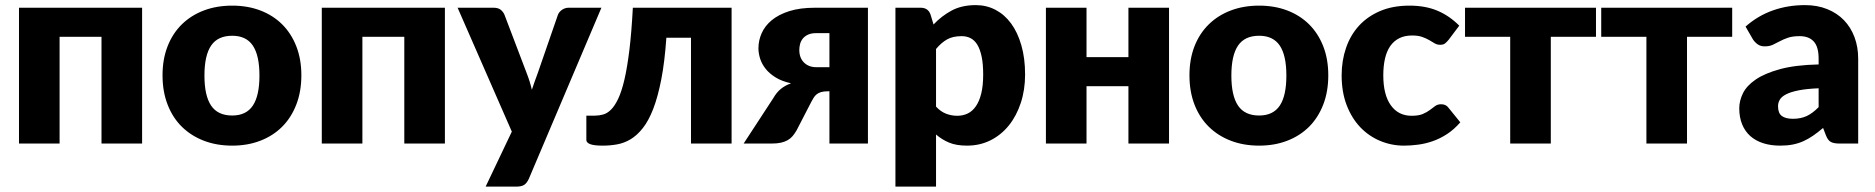

<svg xmlns="http://www.w3.org/2000/svg" viewBox="-20 -548 7160 733"><path d="M522.5 0H367.5V-407.5H207.5V0H52.5V-518.5H522.5Z M866.5 -526.5Q925.5 -526.5 974 -508Q1022.5 -489.5 1057.2 -455Q1092 -420.5 1111.2 -371.2Q1130.5 -322 1130.5 -260.5Q1130.5 -198.5 1111.2 -148.8Q1092 -99 1057.2 -64.2Q1022.5 -29.5 974 -10.8Q925.5 8 866.5 8Q807 8 758.2 -10.8Q709.5 -29.5 674.2 -64.2Q639 -99 619.8 -148.8Q600.5 -198.5 600.5 -260.5Q600.5 -322 619.8 -371.2Q639 -420.5 674.2 -455Q709.5 -489.5 758.2 -508Q807 -526.5 866.5 -526.5ZM866.5 -107Q920 -107 945.2 -144.8Q970.5 -182.5 970.5 -259.5Q970.5 -336.5 945.2 -374Q920 -411.5 866.5 -411.5Q811.5 -411.5 786 -374Q760.5 -336.5 760.5 -259.5Q760.5 -182.5 786 -144.8Q811.5 -107 866.5 -107Z M1678.5 0H1523.5V-407.5H1363.5V0H1208.5V-518.5H1678.5Z M2276 -518.5 1999 134.5Q1992 150 1982 157.2Q1972 164.5 1950 164.5H1834L1934 -45.5L1727 -518.5H1864Q1882 -518.5 1891.8 -510.5Q1901.5 -502.5 1906 -491.5L1991 -268Q2003 -237.5 2010.5 -205.5Q2016 -221.5 2021.5 -237.5Q2027 -253.5 2033 -269L2110 -491.5Q2114.5 -503 2126 -510.8Q2137.5 -518.5 2151 -518.5Z M2773 0H2618V-404H2524Q2517.5 -311 2504.5 -244.5Q2491.5 -178 2473.8 -132.2Q2456 -86.5 2434 -58.8Q2412 -31 2387.2 -16.2Q2362.5 -1.5 2335.8 3.2Q2309 8 2281.5 8Q2247 8 2232.8 2.2Q2218.5 -3.5 2218.5 -13.5V-106.5H2251Q2267 -106.5 2282.5 -110.8Q2298 -115 2312.5 -129.2Q2327 -143.5 2340 -170.8Q2353 -198 2363.8 -243.8Q2374.5 -289.5 2382.8 -356.8Q2391 -424 2396 -518.5H2773Z M3146.5 -291.5V-421.5H3096Q3077.5 -421.5 3065 -415.8Q3052.5 -410 3045 -400.8Q3037.5 -391.5 3034.5 -380Q3031.5 -368.5 3031.5 -357.5Q3031.5 -327 3049.5 -309.2Q3067.5 -291.5 3096 -291.5ZM3293.5 -518.5V0H3146.5V-199.5H3141Q3125 -199.5 3114.8 -196.5Q3104.5 -193.5 3097.8 -188Q3091 -182.5 3086.5 -175.2Q3082 -168 3077.5 -159.5L3021.5 -51Q3014 -38 3006 -28.5Q2998 -19 2987 -12.8Q2976 -6.5 2961.2 -3.2Q2946.5 0 2926 0H2819L2932 -173Q2944.5 -195 2961 -208.5Q2977.5 -222 3000 -230Q2965.5 -237.5 2941.8 -252Q2918 -266.5 2903.2 -285Q2888.5 -303.5 2882 -324Q2875.5 -344.5 2875.5 -363.5Q2875.5 -393.5 2887.8 -421.2Q2900 -449 2926.2 -470.8Q2952.5 -492.5 2993.2 -505.5Q3034 -518.5 3091.5 -518.5Z M3553.5 -141Q3571 -122 3591.5 -114Q3612 -106 3634.5 -106Q3656 -106 3674 -114.5Q3692 -123 3705.2 -141.8Q3718.5 -160.5 3726 -190.5Q3733.5 -220.5 3733.5 -263.5Q3733.5 -304.5 3727.5 -332.5Q3721.5 -360.5 3710.8 -377.8Q3700 -395 3685 -402.5Q3670 -410 3651.5 -410Q3617.5 -410 3595.5 -397.5Q3573.5 -385 3553.5 -361ZM3544 -454.5Q3574.5 -487 3613.2 -507.8Q3652 -528.5 3705.5 -528.5Q3746 -528.5 3780.5 -510.5Q3815 -492.5 3840 -458.5Q3865 -424.5 3879.2 -375.2Q3893.5 -326 3893.5 -263.5Q3893.5 -205 3877.2 -155.5Q3861 -106 3831.8 -69.5Q3802.5 -33 3761.8 -12.5Q3721 8 3671.5 8Q3631 8 3603.5 -3.5Q3576 -15 3553.5 -34.5V164.5H3398.5V-518.5H3494.5Q3523.5 -518.5 3532.5 -492.5Z M4443 -518.5V0H4288V-219H4128V0H3973V-518.5H4128V-330H4288V-518.5Z M4787 -526.5Q4846 -526.5 4894.5 -508Q4943 -489.5 4977.8 -455Q5012.5 -420.5 5031.8 -371.2Q5051 -322 5051 -260.5Q5051 -198.5 5031.8 -148.8Q5012.5 -99 4977.8 -64.2Q4943 -29.5 4894.5 -10.8Q4846 8 4787 8Q4727.5 8 4678.8 -10.8Q4630 -29.5 4594.8 -64.2Q4559.5 -99 4540.2 -148.8Q4521 -198.5 4521 -260.5Q4521 -322 4540.2 -371.2Q4559.5 -420.5 4594.8 -455Q4630 -489.5 4678.8 -508Q4727.5 -526.5 4787 -526.5ZM4787 -107Q4840.5 -107 4865.8 -144.8Q4891 -182.5 4891 -259.5Q4891 -336.5 4865.8 -374Q4840.5 -411.5 4787 -411.5Q4732 -411.5 4706.5 -374Q4681 -336.5 4681 -259.5Q4681 -182.5 4706.5 -144.8Q4732 -107 4787 -107Z M5510 -395.5Q5503 -387 5496.5 -382Q5490 -377 5478 -377Q5466.5 -377 5457.2 -382.5Q5448 -388 5436.5 -394.8Q5425 -401.5 5409.5 -407Q5394 -412.5 5371 -412.5Q5342.5 -412.5 5321.8 -402Q5301 -391.5 5287.5 -372Q5274 -352.5 5267.5 -324.2Q5261 -296 5261 -260.5Q5261 -186 5289.8 -146Q5318.5 -106 5369 -106Q5396 -106 5411.8 -112.8Q5427.5 -119.5 5438.5 -127.8Q5449.5 -136 5458.8 -143Q5468 -150 5482 -150Q5500.5 -150 5510 -136.5L5555 -81Q5531 -53.5 5504.5 -36.2Q5478 -19 5450.2 -9.2Q5422.5 0.5 5394.5 4.2Q5366.5 8 5340 8Q5292.5 8 5249.2 -10Q5206 -28 5173.2 -62.2Q5140.5 -96.5 5121.2 -146.5Q5102 -196.5 5102 -260.5Q5102 -316.5 5118.8 -365.2Q5135.5 -414 5168.2 -449.8Q5201 -485.5 5249.2 -506Q5297.5 -526.5 5361 -526.5Q5422 -526.5 5468 -507Q5514 -487.5 5551 -450Z M6073 -407.5H5900.5V0H5745.5V-407.5H5573V-518.5H6073Z M6593 -407.5H6420.5V0H6265.5V-407.5H6093V-518.5H6593Z M6923 -211Q6876.5 -209 6846.5 -203Q6816.5 -197 6799 -188Q6781.5 -179 6774.8 -167.5Q6768 -156 6768 -142.5Q6768 -116 6782.5 -105.2Q6797 -94.5 6825 -94.5Q6855 -94.5 6877.5 -105Q6900 -115.5 6923 -139ZM6644 -446.5Q6691 -488 6748.2 -508.2Q6805.5 -528.5 6871 -528.5Q6918 -528.5 6955.8 -513.2Q6993.5 -498 7019.8 -470.8Q7046 -443.5 7060 -406Q7074 -368.5 7074 -324V0H7003Q6981 0 6969.8 -6Q6958.5 -12 6951 -31L6940 -59.5Q6920.5 -43 6902.5 -30.5Q6884.5 -18 6865.2 -9.2Q6846 -0.5 6824.2 3.8Q6802.5 8 6776 8Q6740.5 8 6711.5 -1.2Q6682.5 -10.5 6662.2 -28.5Q6642 -46.5 6631 -73.2Q6620 -100 6620 -135Q6620 -163 6634 -191.8Q6648 -220.5 6682.5 -244.2Q6717 -268 6775.5 -284Q6834 -300 6923 -302V-324Q6923 -369.5 6904.2 -389.8Q6885.5 -410 6851 -410Q6823.5 -410 6806 -404Q6788.5 -398 6774.8 -390.5Q6761 -383 6748 -377Q6735 -371 6717 -371Q6701 -371 6690 -379Q6679 -387 6672 -398Z"/></svg>

Font: Lato 2
Style: Regular
Weight: 900
Designer: Lukasz Dziedzic with Adam Twardoch and Botio Nikoltchev
Foundry: tyPoland Lukasz Dziedzic
Version: Version 2.015; 2015-08-06; http://www.latofonts.com/